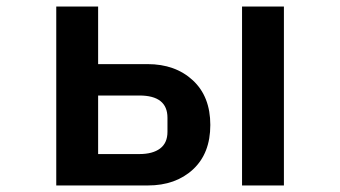

<svg xmlns="http://www.w3.org/2000/svg" viewBox="-20 -567 1040 587"><path d="M152 0V-547H280V-371H431Q516 -371 569.5 -321.5Q623 -272 623 -185Q623 -98 570 -49Q517 0 432 0ZM848 0H720V-547H848ZM406 -96Q447 -96 469.5 -113Q492 -130 492 -164V-207Q492 -275 406 -275H280V-96Z"/></svg>

Font: IBM Plex Sans JP SemiBold
Style: Regular
Weight: 600
Designer: Mike Abbink; Paul van der Laan; Pieter van Rosmalen; Wujin Sim; Yejin Wi; Jinhee Kim; Boomi Park; Yona Kim; Kichan Ma
Foundry: Sandoll Inc.
Version: Version 1.001